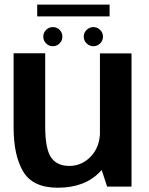

<svg xmlns="http://www.w3.org/2000/svg" viewBox="-20 -830 664 854"><path d="M456.5 0H565V-592.5H424.5V-97ZM181 -593H40.5V-263Q40.5 -138.5 83.2 -66.8Q126 5 237 5Q357.5 5 425.5 -66.5Q493.5 -138 493.5 -214L425 -246.5Q425 -177.5 384.8 -134.8Q344.5 -92 288 -92Q233 -92 207 -130.2Q181 -168.5 181 -269ZM215 -624.5Q233 -624.5 245.2 -637Q257.5 -649.5 257.5 -667Q257.5 -684.5 245.2 -697Q233 -709.5 215 -709.5Q197.5 -709.5 185 -697Q172.5 -684.5 172.5 -667Q172.5 -649.5 185 -637Q197.5 -624.5 215 -624.5ZM395.5 -624.5Q413 -624.5 425.5 -637Q438 -649.5 438 -667Q438 -684.5 425.5 -697Q413 -709.5 395.5 -709.5Q378 -709.5 365.2 -697Q352.5 -684.5 352.5 -667Q352.5 -649.5 365.2 -637Q378 -624.5 395.5 -624.5ZM145.5 -757H467.5V-809.5H145.5Z"/></svg>

Font: Anybody UltraCondensed Thin SemiBold
Style: Regular
Weight: 600
Version: Version 1.111